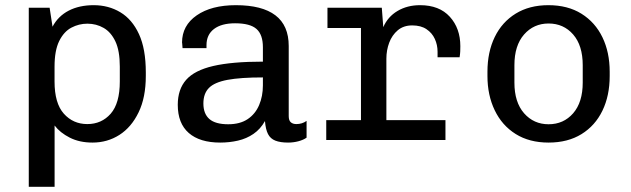

<svg xmlns="http://www.w3.org/2000/svg" viewBox="-20 -541 2440 742"><path d="M91.2 181V-511H171.8L183 -437.8Q204.5 -478.5 245.4 -499.8Q286.2 -521 342 -521Q399.5 -521 445.1 -493.6Q490.8 -466.2 517.1 -409.1Q543.5 -352 543.5 -261V-247.8Q543.5 -164.2 515.6 -106.8Q487.8 -49.2 441.4 -19.6Q395 10 337.5 10Q287.2 10 249.8 -9Q212.2 -28 191 -56V181ZM317.5 -61.5Q372.5 -61.5 407.8 -101.6Q443 -141.8 443 -226V-283.5Q443 -344.8 426 -380.8Q409 -416.8 380.6 -433.1Q352.2 -449.5 317.5 -449.5Q285 -449.5 256 -434.2Q227 -419 208.9 -382.6Q190.8 -346.2 190.8 -283.5V-226Q190.8 -142 226.6 -101.8Q262.5 -61.5 317.5 -61.5Z M831 10Q752 10 709.5 -27.1Q667 -64.2 667 -136Q667 -195.8 699.4 -232.5Q731.8 -269.2 804.1 -286Q876.5 -302.8 996 -302.8V-358.5Q996 -407.2 971.2 -429.1Q946.5 -451 888.5 -451Q835.8 -451 806.9 -428.9Q778 -406.8 778 -366.5V-355H685.5Q684.2 -370.8 683.8 -375.9Q683.2 -381 683.2 -380.1Q683.2 -379.2 683.4 -377Q683.5 -374.8 683.5 -376.5Q683.5 -442.5 740.4 -481.8Q797.2 -521 891.5 -521Q993 -521 1044.4 -481.8Q1095.8 -442.5 1095.8 -363.2V-92.2Q1095.8 -75.5 1103.8 -68.5Q1111.8 -61.5 1125.2 -61.5Q1147.8 -61.5 1164.8 -73.8V-9Q1152 0 1132.9 5Q1113.8 10 1093.2 10Q1063.2 10 1044.1 2.5Q1025 -5 1015.8 -22.9Q1006.5 -40.8 1004 -73.2Q986.5 -42 959.6 -23.6Q932.8 -5.2 899.8 2.4Q866.8 10 831 10ZM862 -60.8Q907.5 -60.8 937.1 -80.6Q966.8 -100.5 981.4 -134.9Q996 -169.2 996 -211V-241.8Q909.5 -241.8 859.2 -232.4Q809 -223 787.5 -201.2Q766 -179.5 766 -141Q766 -101.2 789.2 -81Q812.5 -60.8 862 -60.8Z M1375 0V-432.8H1245.5V-511H1455.5L1461.2 -436Q1478.5 -476.2 1516.2 -498.6Q1554 -521 1603.2 -521Q1677.8 -521 1718.4 -476.2Q1759 -431.5 1759 -362.5Q1759 -352 1758.6 -342.2Q1758.2 -332.5 1756.2 -319.8H1671V-341Q1671 -367.5 1660.4 -390.6Q1649.8 -413.8 1628.2 -428.2Q1606.8 -442.8 1573 -442.8Q1539.5 -442.8 1517.2 -424Q1495 -405.2 1484.1 -376Q1473.2 -346.8 1473.2 -314.5V0ZM1240.8 0V-76.8H1701.5V0Z M2100 10Q2025.8 10 1972.9 -23.1Q1920 -56.2 1891.9 -114.8Q1863.8 -173.2 1863.8 -247.2V-263.8Q1863.8 -339.8 1891.9 -397.8Q1920 -455.8 1973 -488.4Q2026 -521 2099.2 -521Q2174.2 -521 2227.2 -487.9Q2280.2 -454.8 2308.2 -396.8Q2336.2 -338.8 2336.2 -263.8V-247.2Q2336.2 -171.2 2308.1 -113.2Q2280 -55.2 2227.1 -22.6Q2174.2 10 2100 10ZM2100 -60.8Q2158 -60.8 2195 -103.2Q2232 -145.8 2232 -221.8V-289.2Q2232 -365.2 2195 -407.8Q2158 -450.2 2100 -450.2Q2042.8 -450.2 2005.4 -407.8Q1968 -365.2 1968 -289.2V-221.8Q1968 -145.8 2005.4 -103.2Q2042.8 -60.8 2100 -60.8Z"/></svg>

Font: Chivo Mono Medium
Style: Regular
Weight: 500
Monospace: yes
Designer: Hector Gatti
Foundry: Omnibus-Type
Version: Version 1.008